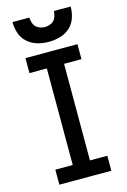

<svg xmlns="http://www.w3.org/2000/svg" viewBox="-140 -1013 712 1077"><g transform="rotate(-15 216.0 -474.5)"><path d="M65 0H367V-87H266V-648H367V-735H65V-648H166V-87H65ZM216 -789Q249 -789 281.5 -798Q314 -807 339 -829.5Q364 -852 374.5 -884Q385 -916 385 -949H287Q287 -930 279.5 -911.5Q272 -893 254 -884Q236 -875 216 -875Q197 -875 179 -884Q161 -893 153 -911.5Q145 -930 145 -949H47Q47 -916 57.5 -884Q68 -852 93.5 -829.5Q119 -807 151 -798Q183 -789 216 -789Z"/></g></svg>

Font: Iosevka Sparkle Medium
Style: Regular
Weight: 500
Designer: Belleve Invis
Foundry: Belleve Invis
Version: Version 4.5.0; ttfautohint (v1.8.3)